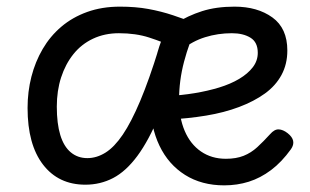

<svg xmlns="http://www.w3.org/2000/svg" viewBox="-20 -539 933 578"><path d="M63 -214Q63 -263 74.5 -308Q86 -353 108.5 -391.5Q131 -430 164.5 -458.5Q198 -487 242.5 -503Q287 -519 341 -519Q388 -519 426.5 -512Q465 -505 501 -493Q537 -481 575 -466Q549 -410 534 -353Q519 -296 519 -238Q519 -185 536 -145Q553 -105 585 -83Q617 -61 660 -61Q691 -61 713.5 -70Q736 -79 754.5 -96Q773 -113 793 -135Q806 -150 819 -149.5Q832 -149 846 -138Q860 -127 862.5 -115Q865 -103 856 -90Q828 -51 796 -27Q764 -3 729 8Q694 19 655 19Q587 19 537 -12.5Q487 -44 460 -100.5Q433 -157 433 -229Q433 -280 440.5 -322Q448 -364 459.5 -399Q471 -434 483 -461L515 -393Q469 -413 429 -426Q389 -439 338 -439Q295 -439 260 -422.5Q225 -406 201 -376Q177 -346 164 -306Q151 -266 151 -218Q151 -167 161.5 -132.5Q172 -98 193 -80.5Q214 -63 243 -63Q271 -63 297.5 -79.5Q324 -96 349.5 -133.5Q375 -171 402 -235Q429 -299 458 -393L523 -382Q491 -269 459.5 -192.5Q428 -116 393.5 -69.5Q359 -23 320.5 -3Q282 17 237 17Q156 17 109.5 -43.5Q63 -104 63 -214ZM845 -387Q845 -346 827.5 -313.5Q810 -281 777.5 -257.5Q745 -234 700 -217Q655 -200 600.5 -191Q546 -182 485 -179V-250Q526 -252 565.5 -258.5Q605 -265 639.5 -275.5Q674 -286 700 -301.5Q726 -317 741 -336.5Q756 -356 756 -380Q756 -412 734 -425.5Q712 -439 678 -439Q636 -439 597.5 -427Q559 -415 527 -389L506 -467Q546 -492 588.5 -505.5Q631 -519 686 -519Q755 -519 800 -486.5Q845 -454 845 -387Z"/></svg>

Font: Playwrite HR Lijeva
Style: Regular
Weight: 400
Designer: Veronika Burian, José Scaglione
Foundry: TypeTogether
Version: Version 1.002